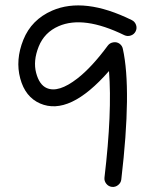

<svg xmlns="http://www.w3.org/2000/svg" viewBox="-20 -692 584 725"><path d="M449.7 -559.1Q295.9 -634.3 201.7 -593.3Q147.5 -569.8 126 -515.9Q104.5 -461.9 116.5 -416.7Q128.4 -371.6 156.7 -359.4Q200.7 -340.3 272 -395.5Q326.7 -438 387.2 -520Q395 -530.3 408.2 -532.2Q421.4 -534.2 431.4 -526.9Q441.4 -519.5 443.8 -507.8Q478 -354 438 -14.2Q436.5 -1.5 426 6.8Q415.5 15.1 402.6 13.7Q389.6 12.2 381.3 1.7Q373 -8.8 374.5 -21.5Q403.8 -268.6 391.6 -423.8Q242.2 -252.9 131.3 -301.3Q75.2 -325.7 56.4 -395.8Q37.6 -465.8 68.1 -541.7Q98.6 -617.7 176.8 -651.9Q297.9 -704.6 477.5 -616.2Q489.3 -610.4 493.7 -597.9Q498 -585.4 492.2 -573.7Q486.3 -562 473.9 -557.9Q461.4 -553.7 449.7 -559.1Z"/></svg>

Font: Chilanka
Style: Regular
Weight: 400
Designer: Santhosh Thottingal <santhosh.thottingal@gmail.com>
Foundry: Swathanthra Malayalam Computing(SMC)
Version: Version 1.3; 20181103